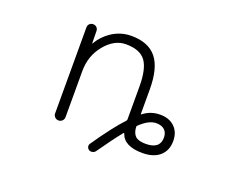

<svg xmlns="http://www.w3.org/2000/svg" viewBox="-103 -734 1205 982"><g transform="rotate(20 500.0 -242.5)"><path d="M644.5 -133.8Q641.6 -130.9 641.6 -126Q643.6 -92.8 660.2 -77.1Q676.8 -61.5 716.8 -61.5Q793.9 -61.5 793.9 -123Q793.9 -150.4 777.8 -165Q761.7 -179.7 732.4 -179.7Q692.4 -179.7 644.5 -133.8ZM285.2 -49.8Q285.2 -38.1 276.9 -29.8Q268.6 -21.5 256.8 -21.5Q245.1 -21.5 236.8 -29.8Q228.5 -38.1 228.5 -49.8V-517.6Q228.5 -529.3 236.3 -537.1Q244.1 -544.9 255.9 -544.9Q267.6 -544.9 275.4 -537.1Q283.2 -529.3 283.2 -517.6L284.2 -451.2Q284.2 -451.2 285.2 -450.7Q286.1 -450.2 286.1 -451.2Q310.5 -494.1 352.5 -522.5Q401.4 -555.7 460.9 -555.7Q552.7 -555.7 597.2 -501.5Q641.6 -447.3 641.6 -330.1V-197.3Q641.6 -193.4 645.5 -196.3Q685.5 -227.5 736.3 -227.5Q786.1 -227.5 815.4 -199.2Q844.7 -170.9 844.7 -123Q844.7 -71.3 811 -41.5Q777.3 -11.7 716.8 -11.7Q616.2 -11.7 595.7 -74.2Q595.7 -75.2 594.2 -75.7Q592.8 -76.2 591.8 -75.2Q549.8 -23.4 491.2 60.5Q485.4 68.4 475.6 70.3Q472.7 71.3 469.7 71.3Q462.9 71.3 457 68.4Q448.2 62.5 445.8 53.2Q443.4 43.9 449.2 35.2Q528.3 -80.1 584 -139.6Q586.9 -142.6 586.9 -146.5V-326.2Q586.9 -423.8 555.7 -464.8Q524.4 -505.9 449.2 -505.9Q385.7 -505.9 335.4 -444.8Q285.2 -383.8 285.2 -300.8Z"/></g></svg>

Font: Rounded-L Mgen+ 1m light
Style: Regular
Weight: 200
Designer: [Source Han Sans]
Ryoko NISHIZUKA  (kana & ideographs); Paul D. Hunt (Latin, Greek & Cyrillic); Wenlong ZHANG  (bopomofo
Version: Version 1.059.20150602